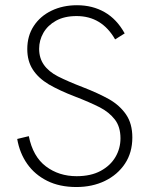

<svg xmlns="http://www.w3.org/2000/svg" viewBox="-20 -726 592 753"><path d="M279.5 7.5Q213.5 7.5 165 -16.8Q116.5 -41 86.8 -83.2Q57 -125.5 47.5 -181L93 -192Q109 -112 160 -73.5Q211 -35 280.5 -35Q336.5 -35 374.8 -55.8Q413 -76.5 432.8 -110.2Q452.5 -144 452.5 -183.5Q452.5 -229 430.2 -257.5Q408 -286 371.5 -305Q331 -325.5 273 -347.8Q215 -370 171.5 -395Q130.5 -419.5 108.8 -453Q87 -486.5 87 -533.5Q87 -585.5 112.5 -624.2Q138 -663 182.2 -684.2Q226.5 -705.5 282 -705.5Q343 -705.5 390.5 -678.2Q438 -651 469 -595L431.5 -571.5Q379 -663 280.5 -663Q232.5 -663 199.8 -644.8Q167 -626.5 150.2 -597.2Q133.5 -568 133.5 -534.5Q133.5 -498.5 152 -472Q170.5 -445.5 207 -426.5Q246.5 -406.5 305.5 -383.8Q364.5 -361 408.5 -336.5Q450 -312.5 474.5 -276.8Q499 -241 499 -187Q499 -127.5 470 -84Q441 -40.5 391.5 -16.5Q342 7.5 279.5 7.5Z"/></svg>

Font: Acari Sans Neue Light
Style: Regular
Weight: 300
Designer: Alfredo Marco Pradil (font), Cristiano Sobral (main changes)
Foundry: Hanken Design Co. (font), Cristiano Sobral (main changes)
Version: Version 2.459;March 19, 2022;FontCreator 14.0.0.2808 64-bit;